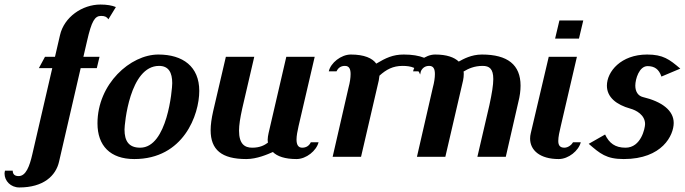

<svg xmlns="http://www.w3.org/2000/svg" viewBox="-56 -690 3014 845"><path d="M299 -390H370L382 -440H311L327 -509C347 -597 361 -620 389 -620C406 -620 415 -615 421 -605L454 -659C437 -666 415 -670 386 -670C306 -670 226 -615 208 -535L186 -440H142L115 -390H174L86 -10C74 42 58 85 26 85C10 85 0 78 0 61H-34C-35 65 -36 70 -36 74C-36 106 -9 135 29 135C135 135 190 84 204 21Z M702 -324C702 -298 681 -40 561 -40C511 -40 492 -69 492 -120C492 -142 514 -400 644 -400C686 -400 702 -371 702 -324ZM821 -290C821 -397 749 -450 641 -450C518 -450 373 -321 373 -147C373 -49 429 10 535 10C752 10 821 -185 821 -290Z M1204 -440 1126 -104C1124 -94 1122 -84 1122 -75C1122 -71 1123 -66 1123 -62C1108 -51 1088 -40 1054 -40C1021 -40 996 -56 996 -115C996 -140 1001 -171 1010 -212L1063 -440H938L882 -200C875 -169 871 -141 871 -117C871 -31 919 10 1028 10C1075 10 1122 -11 1145 -21C1164 -2 1198 10 1249 10C1292 10 1337 -27 1346 -64H1312C1304 -47 1290 -40 1274 -40C1256 -40 1249 -54 1249 -76C1249 -92 1253 -113 1258 -135L1329 -440Z M1793 -362 1810 -436C1787 -445 1758 -450 1721 -450C1673 -450 1642 -435 1600 -410C1583 -434 1547 -450 1488 -450C1445 -450 1399 -413 1391 -376H1425C1433 -393 1446 -400 1462 -400C1481 -400 1487 -386 1487 -364C1487 -348 1484 -327 1478 -305L1408 0H1533L1611 -336L1614 -357C1644 -384 1673 -400 1716 -400C1753 -400 1784 -391 1793 -362Z M1904 0 1982 -336C1984 -346 1985 -355 1985 -364C1985 -368 1985 -372 1984 -375C2005 -388 2032 -400 2068 -400C2098 -400 2115 -387 2115 -342C2115 -316 2109 -279 2098 -228L2045 0H2170L2225 -240C2232 -267 2235 -291 2235 -313C2235 -405 2178 -450 2065 -450C2018 -450 1983 -430 1963 -419C1943 -438 1910 -450 1859 -450C1816 -450 1770 -413 1762 -376H1796C1804 -393 1817 -400 1833 -400C1852 -400 1858 -386 1858 -364C1858 -348 1855 -327 1849 -305L1779 0Z M2406 -600 2387 -520H2492L2511 -600ZM2412 -135 2483 -440H2359L2280 -104C2278 -96 2277 -88 2277 -80C2277 -29 2320 10 2403 10C2446 10 2491 -27 2500 -64H2466C2461 -54 2445 -40 2428 -40C2407 -40 2401 -52 2401 -70C2401 -87 2406 -110 2412 -135Z M2615 -313C2615 -262 2657 -229 2718 -212C2744 -205 2783 -184 2783 -144C2783 -127 2766 -40 2697 -40C2651 -40 2625 -60 2607 -98L2535 -57C2585 -14 2612 10 2689 10C2859 10 2909 -95 2909 -149C2909 -204 2857 -243 2773 -263C2753 -268 2740 -286 2740 -313C2740 -342 2757 -399 2794 -399C2824 -399 2844 -386 2855 -353L2938 -388C2890 -429 2862 -450 2792 -450C2677 -450 2615 -375 2615 -313Z"/></svg>

Font: Pfennig
Style: BoldItalic
Weight: 700
Italic angle: -13°
Version: Version 20100423